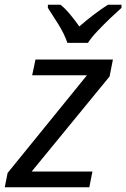

<svg xmlns="http://www.w3.org/2000/svg" viewBox="-35 -786 530 806"><path d="M-15 0 -3 -60 330 -470H100L114 -536H439L425 -465L98 -66H353L340 0ZM248 -606Q235 -644 210 -684Q185 -724 166 -753V-766H219Q239 -750 259 -726Q279 -702 298 -675Q329 -702 360 -725.5Q391 -749 418 -766H475V-753Q458 -738 430 -711.5Q402 -685 375.5 -657Q349 -629 334 -606Z"/></svg>

Font: Noto Sans
Style: Italic
Weight: 400
Italic angle: -12°
Designer: Monotype Design Team
Foundry: Monotype Imaging Inc.
Version: Version 2.013; ttfautohint (v1.8.4.7-5d5b)